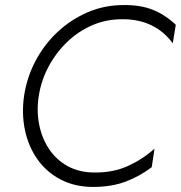

<svg xmlns="http://www.w3.org/2000/svg" viewBox="-20 -729 714 758"><path d="M133 -350Q143 -413 172.5 -467.5Q202 -522 246 -564Q290 -606 344.5 -629.5Q399 -653 461 -653Q526 -654 577 -629.5Q628 -605 662 -558L674 -631Q632 -671 583 -690.5Q534 -710 467 -709Q392 -709 326 -680.5Q260 -652 207.5 -603Q155 -554 120.5 -489Q86 -424 75 -350Q65 -280 78.5 -215.5Q92 -151 127.5 -100.5Q163 -50 219 -20.5Q275 9 348 9Q419 9 474.5 -11.5Q530 -32 579 -69L590 -142Q543 -100 484.5 -73.5Q426 -47 353 -48Q293 -48 247.5 -73Q202 -98 173.5 -141Q145 -184 134.5 -238Q124 -292 133 -350Z"/></svg>

Font: Jost Light
Style: Italic
Weight: 300
Italic angle: -5°
Version: Version 3.710